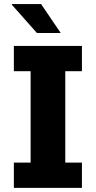

<svg xmlns="http://www.w3.org/2000/svg" viewBox="-20 -908 463 928"><path d="M47 0V-122H128V-564H47V-686H376V-564H295.5V-122H376V0ZM158.5 -748.5 37 -885.5 38 -888.5H178.5L273.5 -748.5Z"/></svg>

Font: Chivo Medium
Style: Regular
Weight: 500
Designer: Hector Gatti
Foundry: Omnibus-Type
Version: Version 2.002